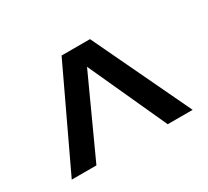

<svg xmlns="http://www.w3.org/2000/svg" viewBox="-88 -663 724 667"><g transform="rotate(-30 273.5 -329.5)"><path d="M516 -134 330 -525H216L31 -134H130L273 -447L416 -134Z"/></g></svg>

Font: Argentum Sans Medium
Style: Regular
Weight: 500
Designer: Julieta Ulanovsky
Foundry: Julieta Ulanovsky
Version: Version 5.001;January 29, 2019;FontCreator 11.5.0.2425 64-bi